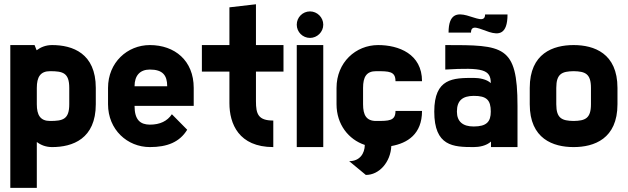

<svg xmlns="http://www.w3.org/2000/svg" viewBox="-20 -704 3005 919"><path d="M156.2 195.3V-24.4C175.8 -9.3 200.2 0 229.5 0C327.1 0 438.5 -39.1 438.5 -205.1V-283.2C438.5 -449.2 327.1 -488.3 229.5 -488.3C199.7 -488.3 175.3 -478.5 155.3 -463.4L145.5 -488.3H29.3V195.3ZM156.2 -283.2C156.2 -335 172.9 -363.3 219.7 -363.3C281.2 -363.3 311.5 -355.5 311.5 -283.2V-205.1C311.5 -132.8 281.2 -125 219.7 -125C172.9 -125 156.2 -153.3 156.2 -205.1Z M497.1 -205.1C497.1 -83 589.8 0 697.3 0C780.8 0 839.8 -23.9 876 -83L802.7 -157.2C780.8 -124.5 746.1 -107.4 697.3 -107.4C652.8 -107.9 624 -128.4 624 -197.3H907.2V-283.2C907.2 -414.1 816.4 -488.3 697.3 -488.3C589.8 -488.3 497.1 -405.3 497.1 -283.2ZM624 -291C624 -342.8 650.4 -371.1 697.3 -371.1C758.8 -371.1 780.3 -343.8 780.3 -291Z M1336.9 -488.3H1205.1V-683.6L1078.1 -668.9V-488.3H946.3V-361.3H1078.1V-210C1078.1 -112.3 1122.1 0 1288.1 0V-127C1215.8 -127 1205.1 -158.2 1205.1 -219.7V-361.3H1336.9Z M1463.9 -522.5C1498 -522.5 1527.3 -550.8 1527.3 -585.9C1527.3 -621.1 1498 -649.4 1463.9 -649.4C1428.7 -649.4 1400.4 -621.1 1400.4 -585.9C1400.4 -550.8 1428.7 -522.5 1463.9 -522.5ZM1400.4 0H1527.3V-488.3H1400.4Z M1780.3 -125C1733.4 -125 1717.8 -153.3 1717.8 -205.1V-283.2C1717.8 -335 1733.4 -363.3 1780.3 -363.3C1841.8 -363.3 1873 -363.3 1873 -315.4H2000C2000 -446.3 1887.7 -488.3 1790 -488.3C1682.6 -488.3 1590.8 -405.3 1590.8 -283.2V-205.1C1590.8 -108.4 1648.4 -36.1 1726.1 -10.3C1725.6 30.8 1702.1 67.4 1651.4 67.4L1731 133.3C1795.4 133.8 1849.6 71.3 1853 -4.9C1930.2 -18.6 2000 -62 2000 -172.9H1873C1873 -125 1841.8 -125 1780.3 -125Z M2234.4 -547.9C2234.4 -634.8 2409.2 -439.5 2409.2 -634.8H2301.8C2301.8 -553.7 2127 -732.4 2127 -547.9ZM2247.1 0C2273.4 0 2307.6 -5.9 2330.1 -26.4V0H2457V-197.3C2457 -487.8 2389.6 -488.3 2111.3 -488.3V-371.1C2291 -381.8 2329.1 -371.1 2329.1 -306.2C2309.6 -325.2 2273.4 -331.1 2247.1 -331.1C2149.4 -331.1 2058.6 -330.1 2058.6 -169.9C2058.6 -3.9 2149.4 0 2247.1 0ZM2247.1 -98.6C2195.8 -98.6 2167 -121.6 2167 -169.9C2167 -224.6 2195.8 -244.6 2247.1 -245.1C2309.6 -245.6 2329.1 -224.6 2329.1 -169.9C2329.1 -121.6 2309.6 -98.6 2247.1 -98.6Z M2725.6 -488.3C2627.9 -488.3 2515.6 -449.2 2515.6 -283.2V-205.1C2515.6 -39.1 2627.9 0 2725.6 0C2823.2 0 2935.5 -39.1 2935.5 -205.1V-283.2C2935.5 -449.2 2823.2 -488.3 2725.6 -488.3ZM2808.6 -205.1C2808.6 -136.7 2780.8 -126 2725.6 -125C2670.4 -126 2642.6 -136.7 2642.6 -205.1V-283.2C2642.6 -351.6 2670.4 -362.3 2725.6 -363.3C2780.8 -362.3 2808.6 -351.6 2808.6 -283.2Z"/></svg>

Font: Saman Dere
Style: Regular
Weight: 400
Designer: Tuna Ça_lar Gümü_
Foundry: Tuna Ça_lar Gümü_
Version: Version 1.001;hotconv 1.0.109;makeotfexe 2.5.65596